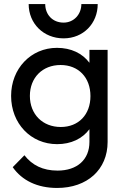

<svg xmlns="http://www.w3.org/2000/svg" viewBox="-20 -722 619 951"><path d="M464 -702H383C383 -650 345 -610 295 -610C240 -610 204 -650 204 -702H122C122 -606 195 -532 295 -532C393 -532 464 -606 464 -702ZM263 -8C332 -8 388 -35 423 -82V-19C423 69 362 123 265 123C192 123 139 96 101 47L43 106C89 172 165 209 263 209C412 209 513 118 513 -19V-475H423V-411C388 -458 332 -485 262 -485C133 -485 35 -382 35 -247C35 -110 133 -8 263 -8ZM281 -93C191 -93 128 -156 128 -247C128 -337 190 -400 280 -400C369 -400 428 -338 428 -246C428 -154 369 -93 281 -93Z"/></svg>

Font: Outfit
Style: Regular
Weight: 400
Designer: Rodrigo Fuenzalida
Foundry: fragTYPE
Version: Version 1.100;gftools[0.9.27]